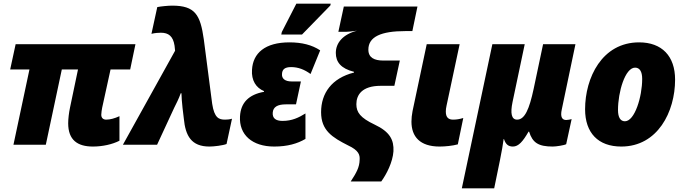

<svg xmlns="http://www.w3.org/2000/svg" viewBox="-20 -796 3765 1056"><path d="M491 10C544 10 598 -2 637 -22V-157C611 -145 586 -138 564 -138C549 -138 537 -146 537 -165C537 -177 540 -192 542 -204L588 -414H696L725 -553H66L36 -414H142L54 0H232L320 -414H409L365 -204C359 -176 355 -141 355 -118C355 -26 406 10 491 10Z M1132 10C1157 10 1206 4 1226 -4L1256 -143C1242 -139 1229 -138 1218 -138C1184 -138 1159 -147 1147 -225L1101 -579C1082 -715 1053 -765 927 -765C905 -765 864 -761 845 -757L813 -610C832 -615 854 -616 865 -616C907 -616 932 -597 940 -545L943 -517L656 0H844L938 -203C948 -223 964 -254 974 -283H978C979 -261 980 -234 984 -202L991 -144C1000 -49 1032 10 1132 10Z M1527 -606H1641L1797 -766L1799 -776H1610L1530 -620ZM1488 10C1561 10 1616 -6 1660 -32V-172C1623 -149 1586 -131 1534 -131C1496 -131 1478 -146 1480 -176C1482 -208 1507 -222 1552 -222H1608L1635 -348H1584C1546 -348 1529 -365 1531 -389C1532 -414 1546 -427 1581 -427C1621 -427 1655 -413 1688 -389L1741 -519C1696 -549 1640 -563 1572 -563C1438 -563 1371 -504 1366 -412C1362 -354 1388 -313 1432 -295V-291C1349 -276 1304 -232 1300 -156C1294 -55 1367 10 1488 10Z M1909 202H2077C2106 162 2140 96 2144 36C2147 -26 2125 -71 2040 -111C1962 -148 1940 -178 1940 -223C1940 -274 1971 -324 2074 -324H2149L2179 -463H2088C2040 -463 2006 -478 2006 -523C2006 -594 2076 -625 2210 -625H2248L2276 -760H1871L1841 -621H1883C1894 -621 1914 -623 1943 -627C1866 -607 1827 -560 1827 -505C1827 -455 1855 -419 1927 -401V-397C1804 -366 1746 -283 1746 -179C1746 -78 1808 -40 1895 4C1953 31 1960 56 1958 83C1957 124 1941 153 1909 202Z M2398 10C2428 10 2469 6 2498 -2L2528 -147C2508 -141 2491 -138 2472 -138C2448 -138 2432 -149 2432 -182C2432 -192 2433 -202 2436 -215L2508 -553H2327L2249 -185C2245 -164 2243 -145 2243 -127C2243 -45 2289 10 2398 10Z M2520 240H2698L2730 84C2740 37 2746 -3 2750 -31H2752C2761 -3 2775 10 2801 10C2832 10 2856 -18 2887 -72H2890C2909 -11 2941 10 3020 10C3039 10 3084 3 3094 -3L3124 -141C3117 -139 3104 -136 3094 -136C3073 -136 3060 -151 3070 -195L3145 -553H2967L2915 -307C2891 -195 2866 -138 2824 -138C2793 -138 2786 -173 2799 -235L2866 -553H2688Z M3397 10C3597 10 3693 -181 3693 -358C3693 -487 3621 -563 3495 -563C3291 -563 3198 -368 3198 -195C3198 -65 3270 10 3397 10ZM3417 -129C3392 -129 3379 -151 3379 -191C3379 -290 3418 -424 3473 -424C3498 -424 3512 -403 3512 -362C3512 -264 3471 -129 3417 -129Z"/></svg>

Font: Noto Sans SemiCondensed Black
Style: Italic
Weight: 900
Width: 4
Italic angle: -12°
Designer: Monotype Design Team
Foundry: Monotype Imaging Inc.
Version: Version 2.013